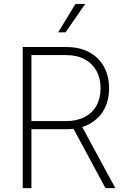

<svg xmlns="http://www.w3.org/2000/svg" viewBox="-20 -970 648 990"><path d="M97.2 0V-727.5H321.8Q390.6 -727.5 440.2 -700.7Q489.7 -673.8 516.1 -625.7Q542.5 -577.6 542.5 -514.2Q542.5 -452.1 516.1 -404.5Q489.7 -356.9 440.4 -330.3Q391.1 -303.7 321.8 -303.7H121.1V-345.7H320.8Q376.5 -345.7 416.3 -366.5Q456.1 -387.2 477.3 -425Q498.5 -462.9 498.5 -514.2Q498.5 -566.4 477.3 -604.7Q456.1 -643.1 416.3 -664.6Q376.5 -686 320.8 -686H142.1V0ZM523.9 0 346.2 -329.6H396L574.7 0ZM279.8 -803.2 369.1 -949.7H419.4L317.9 -803.2Z"/></svg>

Font: Inter Tight ExtraLight
Style: Regular
Weight: 250
Designer: Rasmus Andersson
Foundry: rsms
Version: Version 3.004